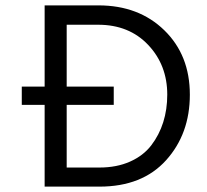

<svg xmlns="http://www.w3.org/2000/svg" viewBox="-20 -694 770 714"><path d="M350 0H146V-304H61V-372H146V-674H346Q496 -674 591 -581.5Q686 -489 686 -342Q686 -196 597.5 -98Q509 0 350 0ZM403 -304H228V-71H350Q414 -71 463.5 -93Q513 -115 542.5 -153.5Q572 -192 587 -239.5Q602 -287 602 -342Q602 -452 531 -527Q460 -602 345 -602H228V-372H403Z"/></svg>

Font: Hind Siliguri
Style: Regular
Weight: 400
Designer: Jyotish Sonowal
Foundry: Indian Type Foundry
Version: Version 1.000;PS 1.0;hotconv 1.0.86;makeotf.lib2.5.63406; tt